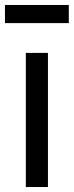

<svg xmlns="http://www.w3.org/2000/svg" viewBox="-24 -753 297 773"><path d="M-4 -660V-733H253V-660ZM80 0V-540H169V0Z"/></svg>

Font: Manrope Medium
Style: Medium
Weight: 500
Designer: Mikhail Sharanda
Foundry: Mikhail Sharanda
Version: Version 4.000;hotconv 1.0.109;makeotfexe 2.5.65596